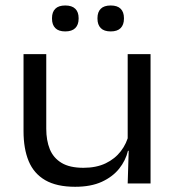

<svg xmlns="http://www.w3.org/2000/svg" viewBox="-20 -686 658 718"><path d="M153 -483.5V-204.5Q153 -161 166.2 -128.2Q179.5 -95.5 210 -77Q240.5 -58.5 292 -58.5Q340 -58.5 375 -75.2Q410 -92 432 -120.8Q454 -149.5 462 -185L476 -122H458.5Q450 -86 425.8 -55.5Q401.5 -25 360.8 -6.2Q320 12.5 261 12.5Q192 12.5 149.2 -12.2Q106.5 -37 87.2 -83.5Q68 -130 68 -195.5V-483.5ZM543 -483.5V0H457.5L461.5 -130.5L457.5 -138V-483.5ZM224 -568.5Q199 -568.5 186.8 -581Q174.5 -593.5 174.5 -616V-618.5Q174.5 -641 186.8 -653.2Q199 -665.5 224 -665.5Q249 -665.5 261.5 -653.2Q274 -641 274 -618.5V-616Q274 -593.5 261.5 -581Q249 -568.5 224 -568.5ZM394 -568.5Q369 -568.5 356.8 -581Q344.5 -593.5 344.5 -616V-618.5Q344.5 -641 356.8 -653.2Q369 -665.5 394 -665.5Q419 -665.5 431.2 -653.2Q443.5 -641 443.5 -618.5V-616Q443.5 -593.5 431.2 -581Q419 -568.5 394 -568.5Z"/></svg>

Font: Anek Gujarati SemiExpanded
Style: Regular
Weight: 400
Width: 6
Designer: Mrunmayee Ghaisas (Gujarati), Yesha Goshar (Latin)
Foundry: Ek Type
Version: Version 1.003